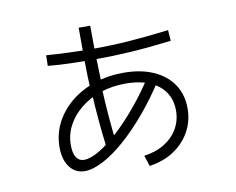

<svg xmlns="http://www.w3.org/2000/svg" viewBox="-73 -741 1025 835"><g transform="rotate(-10 440.0 -323.0)"><path d="M507.8 -47.8Q560 -54.4 598.3 -78.3Q636.7 -102.2 657.2 -138.3Q677.8 -174.4 677.8 -217.8Q677.8 -288.9 625.6 -330Q573.3 -371.1 481.1 -371.1Q422.2 -371.1 371.1 -353.9Q320 -336.7 281.7 -305.6Q243.3 -274.4 222.2 -234.4Q201.1 -194.4 201.1 -147.8Q201.1 -112.2 213.3 -93.9Q225.6 -75.6 246.7 -75.6Q275.6 -75.6 315 -98.9Q354.4 -122.2 400 -163.9Q445.6 -205.6 492.2 -261.7Q538.9 -317.8 581.1 -383.3L618.9 -354.4Q574.4 -285.6 523.9 -225.6Q473.3 -165.6 422.2 -120.6Q371.1 -75.6 324.4 -51.1Q277.8 -26.7 242.2 -26.7Q201.1 -26.7 176.1 -59.4Q151.1 -92.2 151.1 -147.8Q151.1 -204.4 176.1 -253.9Q201.1 -303.3 246.1 -340.6Q291.1 -377.8 351.1 -398.3Q411.1 -418.9 481.1 -418.9Q556.7 -418.9 612.2 -394.4Q667.8 -370 698.3 -325Q728.9 -280 728.9 -217.8Q728.9 -162.2 703.3 -116.1Q677.8 -70 631.7 -39.4Q585.6 -8.9 523.3 0ZM353.3 -104.4Q344.4 -173.3 338.9 -236.1Q333.3 -298.9 330 -367.8H327.8Q324.4 -425.6 323.9 -493.3Q323.3 -561.1 323.3 -645.6H374.4Q374.4 -564.4 376.1 -498.9Q377.8 -433.3 380 -375.6H376.7Q380 -306.7 385 -243.9Q390 -181.1 398.9 -112.2ZM162.2 -505.6 163.3 -552.2Q205.6 -548.9 262.2 -546.7Q318.9 -544.4 368.9 -544.4Q446.7 -544.4 526.1 -550Q605.6 -555.6 704.4 -567.8L707.8 -520Q607.8 -507.8 527.2 -502.8Q446.7 -497.8 368.9 -497.8Q316.7 -497.8 260 -499.4Q203.3 -501.1 162.2 -505.6Z"/></g></svg>

Font: Paperlogy 3 Light
Style: Regular
Weight: 300
Designer: redesigned by Lee Juim, glyphs from Gmarket Sans & Montserrat
Foundry: PT&
Version: Version 1.001